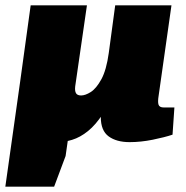

<svg xmlns="http://www.w3.org/2000/svg" viewBox="-27 -520 696 720"><path d="M299 -500 255 -196Q253 -179 258 -170.5Q263 -162 277 -162Q293 -162 313.5 -175Q334 -188 353 -222.5Q372 -257 381 -322L358 -92Q332 -52 303 -28.5Q274 -5 243 4.5Q212 14 177 14Q125 14 92 -3Q59 -20 44.5 -52Q30 -84 37 -130L88 -500ZM616 -500 568 -162Q564 -138 567.5 -127.5Q571 -117 587 -117H627L620 -15Q590 -5 545.5 4Q501 13 459 13Q410 13 380.5 -8.5Q351 -30 351 -81V-84V-100L405 -500ZM237 -61 219 65 176 180H-7L49 -217Z"/></svg>

Font: Exo 2 Black
Style: Italic
Weight: 900
Italic angle: -8°
Designer: Natanael Gama
Foundry: Natanael Gama
Version: Version 2.010